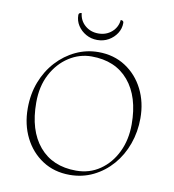

<svg xmlns="http://www.w3.org/2000/svg" viewBox="-92 -924 923 1017"><g transform="rotate(10 369.5 -415.5)"><path d="M350 12Q267 12 204 -29Q141 -70 106 -140Q71 -210 71 -297Q71 -374 96 -439Q121 -504 165.5 -552.5Q210 -601 267.5 -628Q325 -655 389 -655Q472 -655 535 -614Q598 -573 633 -503.5Q668 -434 668 -348Q668 -275 644.5 -209.5Q621 -144 578 -94.5Q535 -45 477 -16.5Q419 12 350 12ZM380 -16Q452 -16 508 -54.5Q564 -93 596 -159Q628 -225 628 -308Q628 -457 556.5 -541.5Q485 -626 357 -626Q292 -626 235.5 -589.5Q179 -553 144.5 -488Q110 -423 110 -335Q110 -185 181.5 -100.5Q253 -16 380 -16ZM370 -717Q337 -717 309.5 -732.5Q282 -748 265.5 -773.5Q249 -799 249 -830Q249 -843 265 -843Q269 -803 298.5 -777.5Q328 -752 370 -752Q412 -752 441.5 -777.5Q471 -803 475 -843Q491 -843 491 -830Q491 -799 474.5 -773.5Q458 -748 431 -732.5Q404 -717 370 -717Z"/></g></svg>

Font: Petrona Thin
Style: Regular
Weight: 100
Designer: Ringo R. Seeber
Foundry: Ringo R. Seeber
Version: Version 2.001; ttfautohint (v1.8.3)